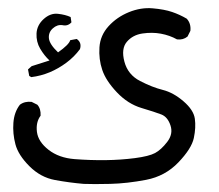

<svg xmlns="http://www.w3.org/2000/svg" viewBox="-20 -274 540 473"><path d="M186 179Q151 176 115.5 169.5Q80 163 52.5 135.5Q25 108 18 81.5Q11 55 13 28.5Q15 2 29 -16Q41 -25 58 -23L72 -16Q81 -6 80 11Q68 27 71 51Q74 75 99.5 95Q125 115 164 118Q203 121 240.5 120.5Q278 120 312.5 115.5Q347 111 362 103Q377 95 392 75.5Q407 56 400 35Q393 14 377.5 8Q362 2 328.5 -8Q295 -18 268 -46.5Q241 -75 232 -101.5Q223 -128 225 -157.5Q227 -187 247.5 -209.5Q268 -232 297.5 -244Q327 -256 356 -253.5Q385 -251 404 -244.5Q423 -238 440 -228Q451 -216 449 -198L442 -184Q431 -175 416 -177Q398 -187 376.5 -191Q355 -195 331 -191.5Q307 -188 292.5 -171Q278 -154 286.5 -122Q295 -90 325 -74.5Q355 -59 381 -52.5Q407 -46 432 -24.5Q457 -3 460 18.5Q463 40 457.5 66Q452 92 419.5 126Q387 160 340 169Q293 178 251.5 179Q210 180 186 179ZM57 -84 52 -87 49 -103 58 -111 102 -125Q89 -137 79 -154Q69 -171 70 -191.5Q71 -212 87.5 -227Q104 -242 122.5 -240Q141 -238 154 -232L156 -219Q147 -209 134 -212Q121 -214 110 -204Q99 -194 100.5 -179.5Q102 -165 123 -145Q150 -164 153 -175L169 -178Q182 -169 177 -153Q163 -134 143.5 -119.5Q124 -105 102.5 -96Q81 -87 57 -84Z"/></svg>

Font: NaniFont Regular
Style: Regular
Weight: 400
Designer: Nanigashitei
Version: Version 1.036